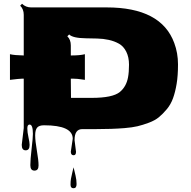

<svg xmlns="http://www.w3.org/2000/svg" viewBox="-20 -690 1023 1026"><path d="M358.4 120.6 368.7 51.3Q368.7 -20.5 215.3 -20.5Q189 -20.5 178.5 -8.1Q168 4.4 168 33.4Q168 62.5 177 114.5Q186 166.5 186 194.1Q186 221.7 164.1 221.7Q142.1 221.7 142.1 192.6Q142.1 163.6 148.9 105Q155.8 46.4 155.8 25.4Q155.8 -24.4 138.2 -24.4Q126 -24.4 126 -3.9Q126 16.6 132.1 43.7Q138.2 70.8 138.2 84.5Q138.2 113.3 117.2 113.3Q96.2 113.3 96.2 84L106.9 -5.9V-269.5H96.2Q84 -269.5 33.2 -263.2V-400.4Q57.1 -394.5 106.9 -393.6V-610.8Q106.9 -641.1 87.9 -659.7L97.7 -669.9Q117.7 -650.4 146.5 -650.4H549.8Q841.3 -650.4 911.1 -460.4Q931.2 -406.7 931.2 -345.9Q931.2 -285.2 923.8 -241.5Q916.5 -197.8 904.5 -164.8Q892.6 -131.8 871.3 -106.4Q850.1 -81.1 829.1 -63.7Q808.1 -46.4 775.4 -34.2Q742.7 -22 714.8 -15.4Q687 -8.8 645 -5.4Q579.1 0 490.2 0H419.4Q378.4 0 378.4 58.6L386.2 121.1Q386.2 139.6 373.5 139.6Q358.4 139.6 358.4 120.6ZM373.5 -269.5H358.4Q358.4 -234.4 359.4 -167H470.2Q581.5 -167 620.1 -198.2Q654.8 -226.6 664.1 -276.4Q669.4 -304.2 669.4 -344.2Q669.4 -384.3 654.8 -413.6Q640.1 -442.9 615.7 -456.5Q591.3 -470.2 561.5 -476.8Q531.7 -483.4 499.3 -484.1Q466.8 -484.9 438.5 -485.4Q369.1 -486.3 349.6 -505.9L339.8 -496.1Q358.4 -478 358.4 -447.3V-393.6Q408.2 -393.6 433.6 -400.4V-263.2Q428.7 -263.7 417 -265.6Q392.6 -269.5 373.5 -269.5ZM373 204.1Q374 208.5 378.2 224.9Q382.3 241.2 383.8 249Q389.2 271.5 389.2 293.7Q389.2 315.9 373 315.9Q356.9 315.9 356.9 297.6Q356.9 279.3 359.1 265.6Q361.3 252 366.7 230.7Q372.1 209.5 373 204.1Z"/></svg>

Font: Nosifer Caps
Style: Regular
Weight: 800
Version: Version 001.002